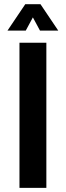

<svg xmlns="http://www.w3.org/2000/svg" viewBox="-20 -904 316 924"><path d="M203.1 -698.2V0H73.7V-698.2ZM101.6 -883.8H174.8L260.3 -756.8H172.4L138.2 -820.3L104 -756.8H16.1Z"/></svg>

Font: SansationBold
Style: Bold
Weight: 700
Designer: Bernd Montag
Version: Version 1.301